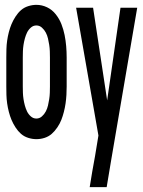

<svg xmlns="http://www.w3.org/2000/svg" viewBox="-20 -562 590 792"><path d="M130 12Q113 12 96 6.5Q79 1 66.5 -10Q54 -21 44 -36.5Q34 -52 27.5 -67.5Q21 -83 16.5 -100.5Q12 -118 9.5 -135.5Q7 -153 6.5 -170.5Q6 -188 6 -205V-325Q6 -342 6.5 -359.5Q7 -377 9.5 -394.5Q12 -412 16.5 -429.5Q21 -447 27.5 -462.5Q34 -478 44 -493.5Q54 -509 66.5 -520Q79 -531 96 -536.5Q113 -542 130 -542Q153 -542 174 -532Q195 -522 210 -503Q225 -484 233.5 -462Q242 -440 246.5 -417.5Q251 -395 253 -371.5Q255 -348 255 -325V-205Q255 -188 254 -170.5Q253 -153 250.5 -135.5Q248 -118 243.5 -100.5Q239 -83 233 -67.5Q227 -52 216.5 -36.5Q206 -21 193.5 -10Q181 1 164.5 6.5Q148 12 130 12ZM130 -73Q143 -73 153 -82Q163 -91 169 -102.5Q175 -114 178 -127Q181 -140 183 -153Q185 -166 185.5 -179Q186 -192 186 -205V-325Q186 -338 185.5 -351Q185 -364 183 -377Q181 -390 178 -403Q175 -416 169 -427.5Q163 -439 153 -448Q143 -457 130 -457Q117 -457 107 -448Q97 -439 91.5 -427.5Q86 -416 82.5 -403Q79 -390 77 -377Q75 -364 74.5 -351Q74 -338 74 -325V-205Q74 -192 74.5 -179Q75 -166 77 -153Q79 -140 82.5 -127Q86 -114 91.5 -102.5Q97 -91 107 -82Q117 -73 130 -73ZM350 210Q355 178 360.5 146Q366 114 372 82L386 -3L294 -530H364L422 -148L477 -530H546L438 102L420 210Z"/></svg>

Font: Lode Dark
Style: Bold
Weight: 700
Monospace: yes
Designer: Belleve Invis
Foundry: Belleve Invis
Version: Version 29.2.0; ttfautohint (v1.8.3)